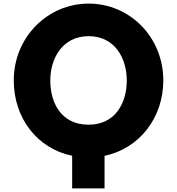

<svg xmlns="http://www.w3.org/2000/svg" viewBox="-20 -860 984 1067"><path d="M56.5 -413C56.5 -203.4 186.6 -34.7 381 5.8V187H561V6C752.5 -34.1 887.5 -203.1 887.5 -413C887.5 -654 701.5 -840 472.5 -840C245.5 -840 56.5 -654 56.5 -413ZM259.5 -413C259.5 -536 327.5 -659 472.5 -659C618.5 -659 684.5 -536 684.5 -413C684.5 -290 622.5 -167 472.5 -167C318.5 -167 259.5 -290 259.5 -413Z"/></svg>

Font: Sztylet
Style: Bd
Weight: 700
Foundry: Cannot Into Space Fonts, PlusOne Fonts
Version: Version 0.12